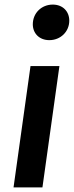

<svg xmlns="http://www.w3.org/2000/svg" viewBox="-20 -817 322 837"><path d="M195 -642C244 -642 282 -679 282 -727C282 -767 254 -797 210 -797C161 -797 123 -760 123 -711C123 -672 151 -642 195 -642ZM239 -529H113L39 0H165Z"/></svg>

Font: Fira Sans Medium
Style: Italic
Weight: 500
Italic angle: -8°
Designer: bBox Type GmbH & Carrois Corporate GbR & Edenspiekermann AG
Foundry: bBox Type GmbH & Carrois Corporate GbR & Edenspiekermann AG
Version: Version 4.301;PS 004.301;hotconv 1.0.88;makeotf.lib2.5.64775